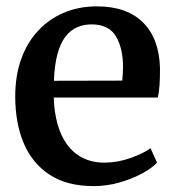

<svg xmlns="http://www.w3.org/2000/svg" viewBox="-20 -588 566 618"><path d="M281.5 11Q195.5 11 139.5 -25.8Q83.5 -62.5 56.2 -127.5Q29 -192.5 29 -277.5Q29 -344 48.2 -397.8Q67.5 -451.5 102.8 -489.2Q138 -527 186 -547.2Q234 -567.5 292 -567.5Q388 -567.5 440.2 -515.8Q492.5 -464 495 -368Q495 -337 493.5 -314Q492 -291 488 -274H153Q154.5 -227 165.2 -188.5Q176 -150 196.5 -122.2Q217 -94.5 247 -79.5Q277 -64.5 316.5 -64.5Q357.5 -64.5 399.5 -79.2Q441.5 -94 464.5 -111L485.5 -64.5Q468.5 -46.5 436.5 -29.2Q404.5 -12 364.2 -0.5Q324 11 281.5 11ZM153.5 -328 373.5 -328.5Q374.5 -338 375.2 -350Q376 -362 376 -372Q376 -433 353 -471.2Q330 -509.5 275 -509.5Q250 -509.5 228.8 -500.5Q207.5 -491.5 191.2 -470.8Q175 -450 165.2 -415Q155.5 -380 153.5 -328Z"/></svg>

Font: Merriweather 24pt SemiBold
Style: Regular
Weight: 600
Designer: Eben Sorkin
Foundry: Eben Sorkin
Version: Version 2.100